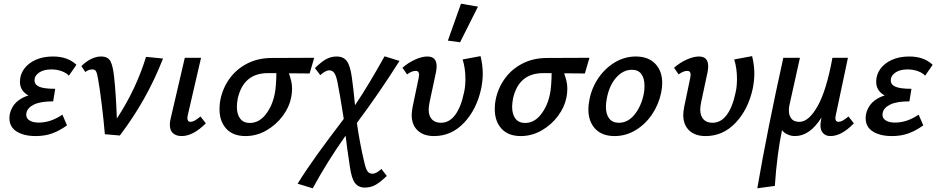

<svg xmlns="http://www.w3.org/2000/svg" viewBox="-20 -731 5074 1040"><path d="M394 -380 353 -321Q340 -336 314 -345.5Q288 -355 258 -355Q217 -355 192 -338Q167 -321 167 -296Q167 -272 193 -261Q219 -250 279 -250L268 -182Q200 -182 164.5 -165Q129 -148 123 -119Q122 -116 122 -110Q122 -90 140 -78.5Q158 -67 190 -67Q255 -67 318 -110L343 -52Q303 -23 263 -8.5Q223 6 173 6Q110 6 70.5 -18.5Q31 -43 31 -91Q31 -104 34 -117Q52 -188 134 -214Q88 -239 88 -288Q88 -326 110 -357Q132 -388 172.5 -406.5Q213 -425 267 -425Q347 -425 394 -380Z M863 -414Q776 -190 629 3L548 -4Q542 -76 531 -166Q520 -256 511 -304Q506 -335 500 -345Q494 -355 480 -355Q460 -355 442 -341L421 -373Q446 -398 473.5 -411.5Q501 -425 527 -425Q565 -425 578.5 -399Q592 -373 598 -315Q608 -224 613 -89Q717 -247 771 -423Z M900 -56Q900 -71 904 -87L981 -418H1069L998 -111Q995 -99 995 -91Q995 -71 1013 -71Q1031 -71 1066 -100L1095 -63Q1026 6 964 6Q935 6 917.5 -9Q900 -24 900 -56Z M1657 -333 1545 -334Q1553 -310 1557.5 -291.5Q1562 -273 1562 -250Q1562 -225 1557 -202Q1547 -151 1511.5 -103Q1476 -55 1423 -24.5Q1370 6 1310 6Q1242 6 1205.5 -34Q1169 -74 1169 -140Q1169 -170 1174 -192Q1187 -255 1224 -306Q1261 -357 1319.5 -387Q1378 -417 1453 -417L1682 -418ZM1477 -335H1432Q1299 -335 1268 -198Q1263 -171 1263 -153Q1263 -112 1281 -88.5Q1299 -65 1333 -65Q1383 -65 1419 -111Q1455 -157 1468 -222Q1472 -239 1474.5 -273.5Q1477 -308 1477 -335Z M2046 184 2075 222Q2041 255 2015 270Q1989 285 1956 285Q1922 285 1903 260.5Q1884 236 1875 171Q1858 59 1852 4Q1752 145 1674 289L1592 264Q1642 184 1700.5 103Q1759 22 1842 -87Q1819 -234 1807 -291Q1799 -326 1789 -338Q1779 -350 1763 -350Q1753 -350 1739.5 -342.5Q1726 -335 1715 -324L1686 -362Q1719 -395 1745.5 -410Q1772 -425 1805 -425Q1839 -425 1858 -401Q1877 -377 1886 -311Q1895 -246 1903 -161Q1974 -266 2063 -426L2144 -401Q2030 -221 1913 -65Q1930 52 1954 151Q1962 186 1971.5 198Q1981 210 1998 210Q2018 210 2046 184Z M2406 -511 2477 -711 2569 -695 2472 -502ZM2210 -108Q2210 -125 2215 -152L2248 -310Q2250 -322 2250 -326Q2250 -347 2232 -347Q2210 -347 2185 -328L2160 -364Q2192 -392 2229 -408.5Q2266 -425 2295 -425Q2345 -425 2345 -372Q2345 -359 2342 -342L2307 -178Q2302 -153 2302 -138Q2302 -103 2319.5 -84.5Q2337 -66 2368 -66Q2414 -66 2445.5 -108.5Q2477 -151 2493 -228Q2501 -261 2501 -304Q2501 -361 2486 -409L2583 -427Q2595 -377 2595 -332Q2595 -297 2587 -254Q2563 -140 2494.5 -67Q2426 6 2331 6Q2274 6 2242 -24.5Q2210 -55 2210 -108Z M3148 -333 3036 -334Q3044 -310 3048.5 -291.5Q3053 -273 3053 -250Q3053 -225 3048 -202Q3038 -151 3002.5 -103Q2967 -55 2914 -24.5Q2861 6 2801 6Q2733 6 2696.5 -34Q2660 -74 2660 -140Q2660 -170 2665 -192Q2678 -255 2715 -306Q2752 -357 2810.5 -387Q2869 -417 2944 -417L3173 -418ZM2968 -335H2923Q2790 -335 2759 -198Q2754 -171 2754 -153Q2754 -112 2772 -88.5Q2790 -65 2824 -65Q2874 -65 2910 -111Q2946 -157 2959 -222Q2963 -239 2965.5 -273.5Q2968 -308 2968 -335Z M3167 -139Q3167 -165 3173 -192Q3185 -255 3221.5 -308.5Q3258 -362 3311 -393.5Q3364 -425 3424 -425Q3491 -425 3529 -386Q3567 -347 3567 -281Q3567 -257 3561 -228Q3548 -165 3512 -111.5Q3476 -58 3423 -26Q3370 6 3309 6Q3241 6 3204 -33.5Q3167 -73 3167 -139ZM3467 -222Q3471 -243 3471 -266Q3471 -307 3454 -330Q3437 -353 3403 -353Q3355 -353 3317.5 -310.5Q3280 -268 3267 -198Q3262 -171 3262 -153Q3262 -112 3280 -89Q3298 -66 3332 -66Q3382 -66 3418 -111.5Q3454 -157 3467 -222Z M3681 -108Q3681 -125 3686 -152L3719 -310Q3721 -322 3721 -326Q3721 -347 3703 -347Q3681 -347 3656 -328L3631 -364Q3663 -392 3700 -408.5Q3737 -425 3766 -425Q3816 -425 3816 -372Q3816 -359 3813 -342L3778 -178Q3773 -153 3773 -138Q3773 -103 3790.5 -84.5Q3808 -66 3839 -66Q3885 -66 3916.5 -108.5Q3948 -151 3964 -228Q3972 -261 3972 -304Q3972 -361 3957 -409L4054 -427Q4066 -377 4066 -332Q4066 -297 4058 -254Q4034 -140 3965.5 -67Q3897 6 3802 6Q3745 6 3713 -24.5Q3681 -55 3681 -108Z M4605 -63Q4539 6 4478 6Q4453 6 4438.5 -9.5Q4424 -25 4424 -54Q4424 -63 4428 -85L4430 -95Q4367 6 4286 6Q4266 6 4246.5 -2.5Q4227 -11 4216 -26Q4189 101 4177 276L4082 289Q4136 -25 4223 -418H4313L4256 -161Q4253 -148 4253 -133Q4253 -106 4266.5 -88.5Q4280 -71 4310 -71Q4361 -71 4409 -156.5Q4457 -242 4489 -418H4573L4508 -111Q4505 -99 4505 -90Q4505 -71 4523 -71Q4541 -71 4576 -100Z M5032 -380 4991 -321Q4978 -336 4952 -345.5Q4926 -355 4896 -355Q4855 -355 4830 -338Q4805 -321 4805 -296Q4805 -272 4831 -261Q4857 -250 4917 -250L4906 -182Q4838 -182 4802.5 -165Q4767 -148 4761 -119Q4760 -116 4760 -110Q4760 -90 4778 -78.5Q4796 -67 4828 -67Q4893 -67 4956 -110L4981 -52Q4941 -23 4901 -8.5Q4861 6 4811 6Q4748 6 4708.5 -18.5Q4669 -43 4669 -91Q4669 -104 4672 -117Q4690 -188 4772 -214Q4726 -239 4726 -288Q4726 -326 4748 -357Q4770 -388 4810.5 -406.5Q4851 -425 4905 -425Q4985 -425 5032 -380Z"/></svg>

Font: Ysabeau Infant Semibold
Style: Italic
Weight: 600
Italic angle: -12°
Designer: Christian Thalmann (Catharsis Fonts)
Version: Version 0.003